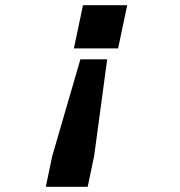

<svg xmlns="http://www.w3.org/2000/svg" viewBox="-20 -574 690 738"><path d="M469 -554 434 -388H264L299 -554ZM181 25 289 -346H392L342 25L317 144H156Z"/></svg>

Font: Azeret Mono SemiBold
Style: Italic
Weight: 600
Italic angle: -12°
Designer: Martin Vácha
Foundry: Displaay
Version: Version 1.000; Glyphs 3.0.3, build 3074